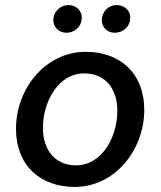

<svg xmlns="http://www.w3.org/2000/svg" viewBox="-20 -730 634 756"><path d="M274 6C433 6 548 -140 548 -297C548 -444 450 -526 318 -526C159 -526 43 -381 43 -223C43 -77 140 6 274 6ZM279 -79C199 -79 149 -137 149 -227C149 -326 207 -441 312 -441C393 -441 442 -383 442 -293C442 -194 384 -79 279 -79ZM242 -601C273 -601 302 -625 302 -661C302 -688 280 -710 250 -710C218 -710 190 -685 190 -650C190 -623 212 -601 242 -601ZM432 -601C464 -601 493 -625 493 -661C493 -688 471 -710 439 -710C408 -710 381 -685 381 -650C381 -623 402 -601 432 -601Z"/></svg>

Font: Fixel Text 20240404 Medium
Style: Italic
Weight: 500
Width: 4
Italic angle: -10°
Designer: AlfaBravo + MacPaw
Foundry: Kyrylo Tkachov, Marchela Mozhyna, Serhii Makarenko, Maria Weinstein, Zakhar Kryvoshyya
Version: Version 1.211;Glyphs 3.2 (3225)